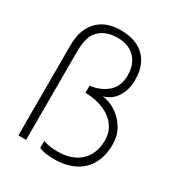

<svg xmlns="http://www.w3.org/2000/svg" viewBox="-176 -856 927 991"><g transform="rotate(30 287.5 -360.5)"><path d="M291 14Q264.5 14 242.2 11Q220 8 200 0V-42Q222.5 -34 242.8 -31.5Q263 -29 291 -29Q344 -29 384.5 -49.5Q425 -70 447.5 -108.8Q470 -147.5 470 -201Q470 -249 443.8 -285.2Q417.5 -321.5 370 -342Q322.5 -362.5 260 -364V-406Q321.5 -413.5 362.8 -449.2Q404 -485 404 -550Q404 -594.5 386.8 -626.8Q369.5 -659 337.5 -676Q305.5 -693 261 -693Q212.5 -693 175.8 -670.8Q139 -648.5 126 -606Q120.5 -588 118.2 -566.8Q116 -545.5 116 -521V0H70V-532Q70 -590.5 85 -628Q106.5 -680.5 150 -707.8Q193.5 -735 260 -735Q317.5 -735 360 -713.8Q402.5 -692.5 425.8 -650.8Q449 -609 449 -549Q449 -490 421.5 -447.2Q394 -404.5 345 -392Q378.5 -390.5 418.5 -367.8Q458.5 -345 486.8 -302.2Q515 -259.5 515 -201Q515 -136 489.2 -87.5Q463.5 -39 413 -12.5Q362.5 14 291 14Z"/></g></svg>

Font: Hauora
Style: Regular
Weight: 400
Designer: Wayne Shih
Foundry: WCYS
Version: Version 1.001